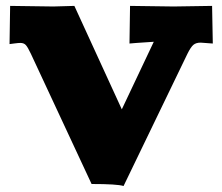

<svg xmlns="http://www.w3.org/2000/svg" viewBox="-20 -621 750 648"><path d="M695.8 -601.1 698.2 -474.1Q661.6 -477.1 657.2 -477.1Q641.6 -477.1 632.8 -469.7Q624 -462.4 612.8 -439.9L397 6.8Q376 0 289.1 0L84 -439.9Q73.7 -461.9 67.1 -469Q60.5 -476.1 48.8 -476.1Q42 -476.1 29.1 -474.4Q16.1 -472.7 12.2 -472.2L14.2 -601.1L160.2 -599.1L231 -601.1L391.1 -252L499 -480Q492.7 -480 440.9 -476.1L417 -474.1L418.9 -601.1L565.9 -599.1Z"/></svg>

Font: Zantroke
Style: Regular
Weight: 500
Foundry: gluk
Version: Version 0.36